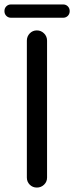

<svg xmlns="http://www.w3.org/2000/svg" viewBox="-24 -840 334 865"><path d="M142 5Q123 5 110 -8Q97 -21 97 -40V-657Q97 -676 110 -689.5Q123 -703 142 -703Q161 -703 174.5 -689.5Q188 -676 188 -657V-40Q188 -21 174.5 -8Q161 5 142 5ZM26 -760Q13 -760 4.5 -768.5Q-4 -777 -4 -790Q-4 -803 4.5 -811.5Q13 -820 26 -820H260Q273 -820 281.5 -811.5Q290 -803 290 -790Q290 -777 281.5 -768.5Q273 -760 260 -760Z"/></svg>

Font: Varela Round
Style: Regular
Weight: 400
Designer: Joe Prince, Avraham Cornfeld
Foundry: Joe Prince, Avraham Cornfeld
Version: Version 3.010; ttfautohint (v1.8.4.7-5d5b)